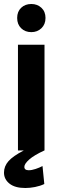

<svg xmlns="http://www.w3.org/2000/svg" viewBox="-33 -754 300 962"><path d="M57 0V-530H190V0ZM124 -593Q93 -593 73 -612.5Q53 -632 53 -664Q53 -696 73 -715Q93 -734 124 -734Q154 -734 174.5 -715Q195 -696 195 -664Q195 -632 174.5 -612.5Q154 -593 124 -593ZM94 188Q42 188 14.5 166Q-13 144 -13 111Q-13 79 9.5 53.5Q32 28 86 0H189Q137 24 113 45.5Q89 67 89 82Q89 99 111 99Q126 99 145.5 92.5Q165 86 180 78L189 168Q168 178 142.5 183Q117 188 94 188Z"/></svg>

Font: Radio Canada Big SemiBold
Style: Regular
Weight: 600
Designer: Étienne Aubert Bonn
Foundry: Coppers and Brasses
Version: Version 1.001